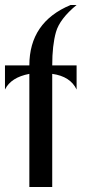

<svg xmlns="http://www.w3.org/2000/svg" viewBox="-20 -752 425 772"><path d="M205 -623C195 -587.7 190 -543 190 -489H288V-392C271.3 -427.3 238.7 -448.3 190 -455V0H98V-455C48.7 -445.7 16 -424.7 0 -392V-489H98C98 -605 153.3 -686 264 -732H288C242.7 -694.7 215 -658.3 205 -623Z"/></svg>

Font: Neocyr
Style: Regular
Weight: 400
Designer: Viktar Palstsiuk <vipals@gmail.com>
Version: 1.00